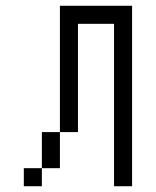

<svg xmlns="http://www.w3.org/2000/svg" viewBox="-20 -645 540 665"><path d="M437.5 0H375V-562.5H250V-187.5H187.5V-625H437.5ZM62.5 -62.5H125V0H62.5ZM125 -187.5H187.5V-62.5H125Z"/></svg>

Font: 寒蝉点阵体 16px
Style: Regular
Weight: 400
Designer: Designed by Warren2060
Foundry: ChillType
Version: Version 1.000